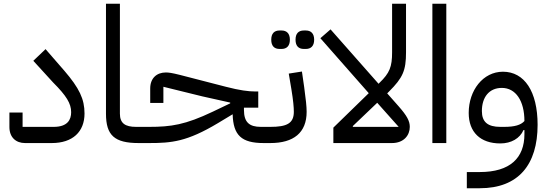

<svg xmlns="http://www.w3.org/2000/svg" viewBox="-20 -760 2921 1020"><path d="M113 0H255C366 0 429 -60 429 -157C429 -234 401 -292 322 -384L222 -499L157 -437L262 -322C333 -251 358 -210 358 -164C358 -124 339 -86 265 -86H100V-162H30V-85C30 -30 65 0 113 0Z M717 0H718L738 -20V-86H703C645 -86 617 -105 617 -156V-740H543V-156C543 -41 588 0 717 0Z M718 0H772C891 0 973 -7 1138 -106L1216 -153C1219 -41 1263 0 1381 0L1401 -20V-86H1366C1305 -86 1276 -110 1276 -176V-188H1352V-274H1336C1300 -274 1253 -280 1180 -299L936 -362C892 -373 876 -375 861 -375C813 -375 778 -345 778 -290V-213H848V-299L1055 -248L1203 -215V-211L1111 -167C964 -97 889 -86 772 -86H738L718 -66Z M1594 -500H1605C1631 -500 1649 -515 1649 -549C1649 -583 1631 -598 1605 -598H1594C1567 -598 1550 -583 1550 -549C1550 -515 1567 -500 1594 -500ZM1465 -500H1476C1502 -500 1520 -515 1520 -549C1520 -583 1502 -598 1476 -598H1465C1438 -598 1421 -583 1421 -549C1421 -515 1438 -500 1465 -500ZM1381 0H1416C1540 0 1609 -55 1609 -166C1609 -193 1605 -232 1596 -297L1584 -380L1514 -369L1528 -286C1538 -225 1541 -190 1541 -166C1541 -104 1503 -86 1416 -86H1401L1381 -66Z M1751 0H2062C2126 0 2157 -42 2157 -86C2157 -117 2142 -145 2098 -195L2037 -264L2047 -274C2120 -347 2137 -385 2137 -482V-740H2063V-482C2063 -405 2050 -372 1996 -320L1991 -315L1736 -604L1682 -557L1939 -265L1751 -82ZM2098 -86H1855L1854 -90L1984 -214Z M2277 0H2351V-740H2277Z M2460 240H2529C2734 240 2836 115 2836 -97C2836 -274 2766 -379 2652 -379C2546 -379 2470 -280 2470 -160C2470 -58 2532 2 2638 2C2696 2 2742 -25 2761 -69H2766V-47C2766 79 2690 154 2529 154H2460ZM2658 -86H2638C2571 -86 2540 -112 2540 -170C2540 -243 2578 -293 2646 -293C2720 -293 2766 -224 2766 -117C2747 -96 2715 -86 2658 -86Z"/></svg>

Font: IBM Plex Arabic
Style: Regular
Weight: 400
Designer: Mike Abbink, Paul van der Laan, Pieter van Rosmalen, Wael Morcos, Khajak Apelian
Foundry: Bold Monday
Version: Version 1.0